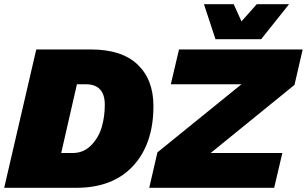

<svg xmlns="http://www.w3.org/2000/svg" viewBox="-28 -896 1464 916"><path d="M1000 -709 945 -876H1087L1124 -794L1197 -876H1351L1218 -709ZM-8 0 145 -660H406Q553 -660 628.5 -588Q704 -516 704 -390Q704 -210 607.5 -105Q511 0 336 0ZM684 0 723 -169 1124 -494H787L826 -660H1416L1377 -491L977 -166H1319L1280 0ZM264 -166H319Q371 -166 407 -203Q443 -240 457.5 -290Q472 -340 472 -396Q472 -494 381 -494H339Z"/></svg>

Font: Elaine Sans Black
Style: Italic
Weight: 900
Italic angle: -13°
Designer: Wei Huang
Foundry: Wei Huang
Version: Version 2.001;December 24, 2019;FontCreator 12.0.0.2547 64-b